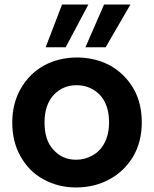

<svg xmlns="http://www.w3.org/2000/svg" viewBox="-20 -816 678 845"><path d="M315 9C315 9 315 9 315 9C369 9 418 -3 462 -27C505 -50 540 -84 566 -127C591 -170 604 -220 604 -277C604 -277 604 -277 604 -277C604 -334 592 -384 567 -427C542 -470 507 -504 464 -528C421 -551 372 -563 319 -563C319 -563 319 -563 319 -563C266 -563 217 -551 174 -528C131 -504 97 -470 72 -427C47 -384 34 -334 34 -277C34 -277 34 -277 34 -277C34 -220 46 -170 71 -127C95 -84 128 -50 171 -27C214 -3 262 9 315 9ZM315 -113C315 -113 315 -113 315 -113C275 -113 242 -127 216 -156C189 -184 176 -224 176 -277C176 -277 176 -277 176 -277C176 -330 190 -370 217 -399C244 -427 277 -441 317 -441C317 -441 317 -441 317 -441C357 -441 391 -427 419 -399C446 -370 460 -330 460 -277C460 -277 460 -277 460 -277C460 -242 453 -212 440 -187C427 -162 409 -144 387 -132C364 -119 340 -113 315 -113ZM369 -796C369 -796 253 -796 253 -796C253 -796 181 -608 181 -608C181 -608 269 -608 269 -608C269 -608 369 -796 369 -796ZM554 -796C554 -796 438 -796 438 -796C438 -796 356 -608 356 -608C356 -608 445 -608 445 -608C445 -608 554 -796 554 -796Z"/></svg>

Font: Girnar Poppins
Style: SemiBold
Weight: 500
Designer: Ninad Kale (Devanagari), Jonny Pinhorn (Latin)
Foundry: Indian Type Foundry
Version: ""